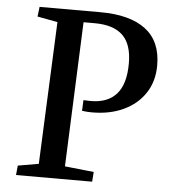

<svg xmlns="http://www.w3.org/2000/svg" viewBox="-51 -757 717 804"><g transform="rotate(5 307.0 -355.0)"><path d="M300 -337Q313 -336 331 -336Q402 -336 439 -378Q476 -420 476 -507Q476 -587 437 -624.5Q398 -662 319 -662H272L247 -54L369 -41L366 0H46L50 -40L137 -55L163 -653L78 -669L83 -710H339Q463 -710 529 -660Q595 -610 595 -509Q595 -442 562.5 -392.5Q530 -343 472.5 -316Q415 -289 340 -289Q318 -289 298 -292Z"/></g></svg>

Font: Literata 36pt Medium
Style: Italic
Weight: 500
Italic angle: -2°
Designer: Latin by Veronika Burian and Jose Scaglione. Greek by Irene Vlachou. Cyrillic by Vera Evstafieva
Foundry: TypeTogether
Version: Version 3.002